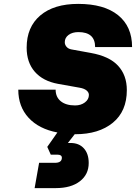

<svg xmlns="http://www.w3.org/2000/svg" viewBox="-20 -680 699 987"><path d="M390 -229 278 -249Q201 -263 159 -311Q117 -359 117 -435Q117 -541 187 -600.5Q257 -660 382 -660Q515 -660 587 -602Q659 -544 659 -438H469Q469 -515 383 -515Q352 -515 332.5 -500.5Q313 -486 313 -463Q313 -450 322 -439.5Q331 -429 347 -426L446 -408Q542 -391 587 -342Q632 -293 632 -217Q632 -108 560 -49Q488 10 367 10H364L329 55H343Q386 55 411 82.5Q436 110 436 158Q436 217 390.5 252Q345 287 267 287H158L181 157H262Q298 157 298 131Q298 115 275 115H241L223 75L275 1Q180 -17 127 -74.5Q74 -132 74 -219H266Q266 -181 292.5 -159.5Q319 -138 366 -138Q396 -138 416.5 -153.5Q437 -169 437 -192Q437 -205 425 -215Q413 -225 390 -229Z"/></svg>

Font: Overused Grotesk Black
Style: Italic
Weight: 900
Italic angle: -10°
Version: Version 0.003